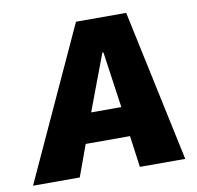

<svg xmlns="http://www.w3.org/2000/svg" viewBox="-119 -638 725 708"><g transform="rotate(-10 243.5 -284.0)"><path d="M333 -118H167L124 0H-51L210 -568H398L519 0H349ZM207 -229H320L290 -439H286Z"/></g></svg>

Font: Qjlgwqiwhsfqbnnlvksmvfsycuq
Style: Regular
Weight: 700
Italic angle: -8°
Designer: Carrois Corporate & Edenspiekermann
Foundry: Carrois Corporate GbR & Edenspiekermann AG
Version: Version 2.001